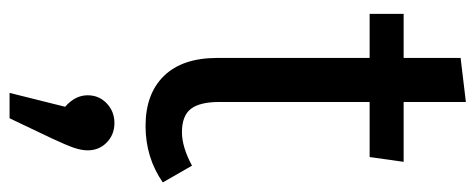

<svg xmlns="http://www.w3.org/2000/svg" viewBox="-316 -381 993 401"><g transform="rotate(90 180.5 -180.5)"><path d="M361 -24Q309 12 243 12Q176 12 138.5 -26.5Q101 -65 101 -138V-456H9V-527H101V-646L193 -657V-527H318L308 -456H193V-142Q193 -101 207.5 -82.5Q222 -64 256 -64Q287 -64 326 -85ZM294 133Q294 146 288.5 162Q283 178 268 210L227 296H174L203 180Q179 159 179 133Q179 109 196 93Q213 77 237 77Q261 77 277.5 93Q294 109 294 133Z"/></g></svg>

Font: Wolseley Sans
Style: Regular
Weight: 400
Designer: Carrois Corporate & Edenspiekermann AG
Foundry: Carrois Corporate GbR & Edenspiekermann AG
Version: Version 4.202